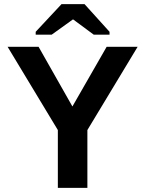

<svg xmlns="http://www.w3.org/2000/svg" viewBox="-20 -916 707 936"><path d="M651 -688 406 -282V0H262V-282L17 -688H168L333 -397L500 -688ZM392 -896 514 -761V-747H437L337 -821H335L232 -747H154V-761L280 -896Z"/></svg>

Font: Libra Sans
Style: Bold
Weight: 700
Foundry: Context Ltd
Version: Version 1.000